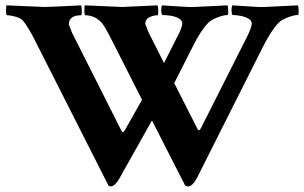

<svg xmlns="http://www.w3.org/2000/svg" viewBox="-20 -666 1108 699"><path d="M382.8 12.7Q377 12.7 374 7.8L109.4 -514.6Q96.7 -540 85.4 -559.1Q74.2 -578.1 64.5 -589.8Q56.6 -599.6 37.6 -605Q18.6 -610.4 5.9 -610.4Q2 -610.4 2 -628.9Q2 -644.5 3.9 -646.5L142.6 -640.6Q158.2 -640.6 275.4 -646.5Q277.3 -640.6 277.8 -626Q278.3 -611.3 275.4 -610.4Q230.5 -610.4 230.5 -577.1L242.2 -546.9L421.9 -190.4Q426.8 -177.7 436.5 -195.3L497.1 -302.7L389.6 -514.6Q359.4 -575.2 347.7 -585.9Q323.2 -610.4 291 -610.4Q287.1 -610.4 287.1 -628.9Q287.1 -644.5 289.1 -646.5L424.8 -640.6Q436.5 -640.6 553.7 -646.5Q555.7 -640.6 556.2 -626Q556.6 -611.3 553.7 -610.4Q538.1 -610.4 523.4 -603Q508.8 -595.7 508.8 -579.1L520.5 -548.8L577.1 -436.5L624 -529.3Q634.8 -548.8 639.2 -562Q643.6 -575.2 643.6 -580.1Q643.6 -591.8 631.8 -598.6Q620.1 -605.5 603.5 -608.4Q586.9 -611.3 571.3 -611.3Q569.3 -611.3 567.9 -619.1Q566.4 -627 567.4 -635.7Q568.4 -644.5 570.3 -646.5Q617.2 -643.6 646.5 -641.6Q675.8 -639.6 686.5 -640.6L808.6 -646.5Q810.5 -640.6 811 -626.5Q811.5 -612.3 808.6 -611.3Q793.9 -611.3 770.5 -602.1Q747.1 -592.8 737.3 -582Q710 -553.7 682.6 -498L614.3 -363.3L699.2 -196.3Q704.1 -185.5 711.9 -200.2L878.9 -531.2Q896.5 -566.4 896.5 -580.1Q896.5 -591.8 883.8 -598.6Q871.1 -605.5 855 -608.4Q838.9 -611.3 827.1 -611.3Q825.2 -611.3 823.7 -619.1Q822.3 -627 823.2 -635.7Q824.2 -644.5 826.2 -646.5Q873 -643.6 902.3 -641.6Q931.6 -639.6 942.4 -640.6L1064.5 -646.5Q1067.4 -639.6 1067.4 -622.1Q1067.4 -611.3 1064.5 -611.3Q1049.8 -611.3 1027.3 -602.5Q1004.9 -593.8 995.1 -584Q967.8 -555.7 938.5 -498L697.3 -18.6Q680.7 12.7 664.1 12.7Q656.2 12.7 653.3 7.8L533.2 -227.5L416 -18.6Q398.4 12.7 382.8 12.7Z"/></svg>

Font: Crimson Text
Style: Bold
Weight: 700
Designer: Sebastian Kosch
Foundry: Sebastian Kosch
Version: Version 1.100